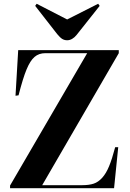

<svg xmlns="http://www.w3.org/2000/svg" viewBox="-20 -995 689 1015"><path d="M335 -782.2Q320.3 -782.2 308.8 -789.3Q297.4 -796.4 282.2 -814.9L166 -963.9L173.8 -975.1L335 -892.1L499 -975.1L506.8 -963.9L384.8 -810.1Q361.8 -782.2 335 -782.2ZM33.2 0V-14.2L440.9 -713.9H220.2Q185.5 -713.9 162.6 -694.1Q139.6 -674.3 120.4 -627.9Q101.1 -581.5 78.1 -491.2L62 -488.8L76.2 -730H607.9V-713.9L203.1 -16.1H415Q451.2 -16.1 475.3 -24.2Q499.5 -32.2 520.3 -55.2Q541 -78.1 556.6 -116Q572.3 -153.8 588.9 -216.8H605L583 0Z"/></svg>

Font: Display Regular
Style: Bold
Weight: 700
Designer: Latin by Veronika Burian and Jose Scaglione. Greek by Irene Vlachou. Cyrillic by Vera Evstafieva.
Foundry: TypeTogether
Version: Version 3.002